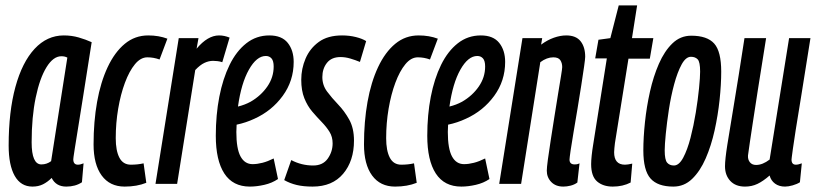

<svg xmlns="http://www.w3.org/2000/svg" viewBox="-20 -680 3017 710"><path d="M225 10Q187 10 171 -22Q156 -7 139 1.5Q122 10 100 10Q57 10 34.5 -29.5Q12 -69 12 -142Q12 -267 37 -358.5Q62 -450 108 -499.5Q154 -549 216 -549Q245 -549 271 -541.5Q297 -534 319 -524Q300 -403 287.5 -324Q275 -245 267.5 -199Q260 -153 256.5 -130.5Q253 -108 252 -100.5Q251 -93 251 -91Q251 -71 268 -71Q277 -71 289 -76L283 -6Q259 10 225 10ZM169 -84 229 -467Q220 -472 207 -472Q177 -472 152 -431.5Q127 -391 112 -319Q97 -247 97 -154Q97 -72 133 -72Q153 -72 169 -84Z M441 10Q386 10 356 -31Q326 -72 326 -146Q326 -230 339 -303Q352 -376 378 -431.5Q404 -487 441.5 -518Q479 -549 528 -549Q567 -549 599 -537L570 -460Q548 -468 525 -468Q500 -468 479 -442.5Q458 -417 442 -374Q426 -331 417 -278Q408 -225 408 -169Q408 -123 421.5 -97Q435 -71 464 -71Q489 -71 511 -76L521 -4Q486 10 441 10Z M714 -539 707 -500Q748 -549 790 -549Q800 -549 809.5 -547Q819 -545 829 -541L802 -450Q793 -453 784 -454Q775 -455 768 -455Q752 -455 736 -447.5Q720 -440 702 -421L635 0H555L641 -539Z M1008 -18Q986 -3 957.5 3.5Q929 10 904 10Q841 10 809.5 -38.5Q778 -87 778 -178Q778 -255 791 -322Q804 -389 829 -440Q854 -491 891 -520Q928 -549 976 -549Q1022 -549 1044 -521.5Q1066 -494 1066 -451Q1066 -381 1025.5 -325.5Q985 -270 921 -241Q889 -226 855 -219Q854 -206 854 -192Q854 -130 869.5 -101.5Q885 -73 914 -73Q931 -73 950.5 -78Q970 -83 992 -94ZM963 -473Q929 -473 900.5 -422.5Q872 -372 860 -286Q885 -292 907 -304Q945 -326 968.5 -360Q992 -394 992 -434Q992 -455 984 -464Q976 -473 963 -473Z M1031 -14 1057 -88Q1095 -68 1138 -68Q1174 -68 1192 -93.5Q1210 -119 1210 -150Q1210 -174 1198.5 -192.5Q1187 -211 1169.5 -229Q1152 -247 1134.5 -267.5Q1117 -288 1105.5 -316.5Q1094 -345 1094 -385Q1094 -426 1110 -463.5Q1126 -501 1159 -525Q1192 -549 1245 -549Q1272 -549 1296 -543Q1320 -537 1334 -528L1311 -451Q1294 -458 1275.5 -463.5Q1257 -469 1239 -469Q1206 -469 1189 -447.5Q1172 -426 1172 -395Q1172 -365 1189.5 -341.5Q1207 -318 1230.5 -293.5Q1254 -269 1271.5 -237.5Q1289 -206 1289 -160Q1289 -85 1249 -37.5Q1209 10 1136 10Q1102 10 1077 4Q1052 -2 1031 -14Z M1441 10Q1386 10 1356 -31Q1326 -72 1326 -146Q1326 -230 1339 -303Q1352 -376 1378 -431.5Q1404 -487 1441.5 -518Q1479 -549 1528 -549Q1567 -549 1599 -537L1570 -460Q1548 -468 1525 -468Q1500 -468 1479 -442.5Q1458 -417 1442 -374Q1426 -331 1417 -278Q1408 -225 1408 -169Q1408 -123 1421.5 -97Q1435 -71 1464 -71Q1489 -71 1511 -76L1521 -4Q1486 10 1441 10Z M1790 -18Q1768 -3 1739.5 3.5Q1711 10 1686 10Q1623 10 1591.5 -38.5Q1560 -87 1560 -178Q1560 -255 1573 -322Q1586 -389 1611 -440Q1636 -491 1673 -520Q1710 -549 1758 -549Q1804 -549 1826 -521.5Q1848 -494 1848 -451Q1848 -381 1807.5 -325.5Q1767 -270 1703 -241Q1671 -226 1637 -219Q1636 -206 1636 -192Q1636 -130 1651.5 -101.5Q1667 -73 1696 -73Q1713 -73 1732.5 -78Q1752 -83 1774 -94ZM1745 -473Q1711 -473 1682.5 -422.5Q1654 -372 1642 -286Q1667 -292 1689 -304Q1727 -326 1750.5 -360Q1774 -394 1774 -434Q1774 -455 1766 -464Q1758 -473 1745 -473Z M1912 -539H1985L1981 -515Q2004 -532 2028 -540.5Q2052 -549 2074 -549Q2110 -549 2127 -527.5Q2144 -506 2144 -470Q2144 -463 2140 -434.5Q2136 -406 2129.5 -364.5Q2123 -323 2115.5 -277.5Q2108 -232 2101 -191.5Q2094 -151 2090 -123Q2086 -95 2086 -90Q2086 -72 2105 -72Q2108 -72 2112.5 -72.5Q2117 -73 2123 -76L2115 -5Q2104 3 2090 6.5Q2076 10 2063 10Q2035 10 2018.5 -7Q2002 -24 2002 -49Q2002 -60 2006 -90Q2010 -120 2016.5 -161.5Q2023 -203 2030 -247.5Q2037 -292 2043.5 -331.5Q2050 -371 2054.5 -398.5Q2059 -426 2059 -432Q2059 -447 2052 -457.5Q2045 -468 2026 -468Q2002 -468 1978 -450L1907 0H1826Z M2318 -75 2312 -5Q2283 10 2246 10Q2210 10 2188 -9Q2166 -28 2166 -73Q2166 -86 2168 -105Q2170 -124 2173 -142L2224 -464H2181L2193 -533L2237 -539L2268 -660H2336L2317 -539H2396L2383 -463H2304L2254 -151Q2253 -141 2252 -132.5Q2251 -124 2251 -117Q2251 -71 2291 -71Q2301 -71 2318 -75Z M2470 10Q2412 10 2385.5 -20Q2359 -50 2359 -124Q2359 -171 2365 -228Q2371 -285 2383.5 -341Q2396 -397 2416.5 -444Q2437 -491 2466.5 -519.5Q2496 -548 2536 -548Q2595 -548 2621 -519Q2647 -490 2647 -415Q2647 -368 2641 -311Q2635 -254 2622.5 -197.5Q2610 -141 2589.5 -94Q2569 -47 2539.5 -18.5Q2510 10 2470 10ZM2472 -68Q2491 -68 2506.5 -97Q2522 -126 2533.5 -170.5Q2545 -215 2553 -264Q2561 -313 2565 -354Q2569 -395 2569 -415Q2569 -451 2560 -460.5Q2551 -470 2535 -470Q2516 -470 2500.5 -441.5Q2485 -413 2473 -368.5Q2461 -324 2453.5 -275Q2446 -226 2442 -185Q2438 -144 2438 -124Q2438 -89 2447 -78.5Q2456 -68 2472 -68Z M2735 10Q2700 10 2680.5 -11Q2661 -32 2661 -65Q2661 -90 2669.5 -144Q2678 -198 2694 -293.5Q2710 -389 2733 -539H2813Q2794 -422 2782.5 -347.5Q2771 -273 2764 -227.5Q2757 -182 2753 -154.5Q2749 -127 2746 -105Q2745 -90 2753 -80Q2761 -70 2776 -70Q2800 -70 2826 -90L2898 -539H2977Q2957 -411 2943.5 -329Q2930 -247 2922.5 -199.5Q2915 -152 2912 -129.5Q2909 -107 2908 -99.5Q2907 -92 2907 -90Q2907 -71 2923 -71Q2932 -71 2945 -76L2938 -6Q2927 1 2911 5.5Q2895 10 2883 10Q2861 10 2846 -1Q2831 -12 2826 -31Q2802 -10 2781 0Q2760 10 2735 10Z"/></svg>

Font: Georama Extra Condensed Medium
Style: Italic
Weight: 500
Width: 2
Italic angle: -9°
Designer: Jean-Baptiste Levee
Foundry: Production Type
Version: Version 1.000